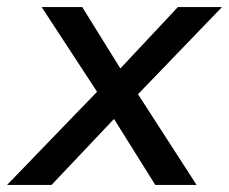

<svg xmlns="http://www.w3.org/2000/svg" viewBox="-62 -524 649 544"><path d="M-42 0 213 -264 56 -504H171L279 -330L442 -504H567L329 -257L495 0H378L261 -187L84 0Z"/></svg>

Font: Winston Medium
Style: Italic
Weight: 500
Italic angle: -9°
Designer: Original fonts by Vernon Adams / Changes by Cristiano Sobral
Foundry: Original fonts by Vernon Adams / Changes by Cristiano Sobral
Version: Version 2.503;July 17, 2020;FontCreator 13.0.0.2655 64-bit